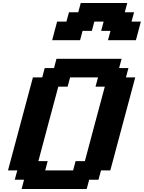

<svg xmlns="http://www.w3.org/2000/svg" viewBox="-20 -1270 966 1290"><path d="M125 0H562.5L579.1 -62.5H641.6L658.7 -125H721.2Q749 -229.5 804.9 -437.7Q860.8 -646 888.7 -750H826.2L842.8 -812.5H780.3L796.9 -875H359.4L342.8 -812.5H280.3L263.7 -750H201.2Q173.3 -646 117.4 -437.5Q61.5 -229 33.7 -125H96.2L79.1 -62.5H141.6ZM471.2 -125H283.7L300.3 -187.5H237.8Q259.8 -270.5 304.4 -437.3Q349.1 -604 371.6 -687.5H434.1L451.2 -750H638.7L621.6 -687.5H684.1Q661.6 -604 616.9 -437.3Q572.3 -270.5 550.3 -187.5H487.8ZM705.6 -1000H893.1Q898.9 -1020.5 909.9 -1062.5Q920.9 -1104.5 926.3 -1125H863.8L880.9 -1187.5H818.4L835 -1250H522.5L505.9 -1187.5H443.4L426.3 -1125H363.8Q357.9 -1104 346.9 -1062.3Q335.9 -1020.5 330.6 -1000H518.1L534.7 -1062.5H597.2L613.8 -1125H676.3L659.7 -1062.5H722.2Z"/></svg>

Font: Faithful 32x
Style: SemiboldOblique
Weight: 400
Foundry: Faithful Resource Pack
Version: Version 1.0; January 27, 2023